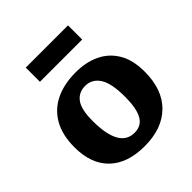

<svg xmlns="http://www.w3.org/2000/svg" viewBox="-201 -872 1025 1025"><g transform="rotate(-45 312.0 -359.0)"><path d="M306 14Q178 14 107.5 -53.5Q37 -121 37 -247Q37 -340 72.5 -402Q108 -464 172.5 -495Q237 -526 324 -526Q403 -526 462 -497.5Q521 -469 554.5 -412Q588 -355 588 -268Q588 -133 513.5 -59.5Q439 14 306 14ZM319 -75Q372 -75 395.5 -118Q419 -161 419 -247Q419 -350 389.5 -394.5Q360 -439 309 -439Q260 -439 232.5 -402Q205 -365 205 -279Q205 -75 319 -75ZM154 -625V-732H473V-625Z"/></g></svg>

Font: Literata 12pt
Style: Bold
Weight: 700
Designer: Latin by Veronika Burian and Jose Scaglione. Greek by Irene Vlachou. Cyrillic by Vera Evstafieva.
Foundry: TypeTogether
Version: Version 3.002